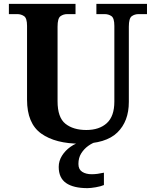

<svg xmlns="http://www.w3.org/2000/svg" viewBox="-20 -734 797 994"><path d="M397 10Q267 10 193.5 -42.5Q120 -95 120 -218V-600Q120 -640 104.5 -650.5Q89 -661 69 -661H26V-714H371V-661H329Q308 -661 293 -650Q278 -639 278 -596V-210Q278 -126 318.5 -93.5Q359 -61 427 -61Q494 -61 533 -96.5Q572 -132 572 -208V-600Q572 -640 557 -650.5Q542 -661 521 -661H479V-714H741V-661H698Q677 -661 662 -650Q647 -639 647 -596V-206Q647 -106 587.5 -48Q528 10 397 10ZM433 240Q360 240 322 213.5Q284 187 284 130Q284 99 301 72Q318 45 345 26Q372 7 402 0H479Q458 6 436.5 21.5Q415 37 400.5 60Q386 83 386 115Q386 143 405.5 155.5Q425 168 455 168Q469 168 484.5 166Q500 164 518 160V224Q502 231 475.5 235.5Q449 240 433 240Z"/></svg>

Font: Noto Serif Bengali
Style: Bold
Weight: 700
Designer: Juan Bruce, Universal Thirst, Indian Type Foundry and the Monotype Design Team.
Foundry: Monotype Imaging Inc.
Version: Version 2.003; ttfautohint (v1.8.4.7-5d5b)